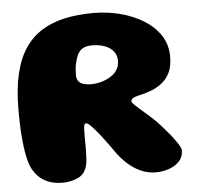

<svg xmlns="http://www.w3.org/2000/svg" viewBox="-48 -669 759 739"><g transform="rotate(-5 331.0 -300.0)"><path d="M164 21Q121 21 90.8 1.8Q60.5 -17.5 44.5 -54Q39 -68 34.5 -88Q30 -108 27 -131.8Q24 -155.5 22.2 -180.2Q20.5 -205 20 -229.2Q19.5 -253.5 19.5 -273.5Q19.5 -354 33.5 -412.5Q47.5 -471 74.5 -510.8Q101.5 -550.5 140.5 -574.2Q179.5 -598 229.2 -608.8Q279 -619.5 338 -619.5Q391.5 -619.5 441.5 -606.8Q491.5 -594 531.8 -569.2Q572 -544.5 595.5 -508.8Q619 -473 619 -426.5Q619 -389 607 -364.5Q595 -340 574.8 -324.8Q554.5 -309.5 531 -301Q507.5 -292.5 484 -287.5Q471 -285 463.2 -280.2Q455.5 -275.5 455.5 -268.5Q455.5 -263 466.8 -252.5Q478 -242 494.5 -227.8Q511 -213.5 528.5 -197.8Q546 -182 559 -167Q568 -157 578 -145.5Q588 -134 597.8 -121.8Q607.5 -109.5 615.2 -98.2Q623 -87 627.8 -77.8Q632.5 -68.5 632.5 -63Q632.5 -38.5 617 -21.5Q601.5 -4.5 576.8 4Q552 12.5 524.5 12.5Q501.5 12.5 479.5 4.8Q457.5 -3 437.5 -17Q417.5 -31 399 -51.2Q380.5 -71.5 364 -97Q343.5 -126 325.2 -149Q307 -172 293.8 -185.5Q280.5 -199 274 -199Q270.5 -199 268.5 -196Q266.5 -193 265.8 -186.2Q265 -179.5 264.8 -169Q264.5 -158.5 264.5 -143.5Q264.5 -136 264.8 -125.2Q265 -114.5 264.8 -102.5Q264.5 -90.5 264.2 -79.2Q264 -68 263.2 -58Q262.5 -48 261 -42Q253.5 -6 226 7.5Q198.5 21 164 21ZM308 -347Q319.5 -347 334.2 -349.8Q349 -352.5 363.5 -358.5Q378 -364.5 390.5 -374Q403 -383.5 410.2 -397Q417.5 -410.5 417.5 -428.5Q417.5 -446 409.8 -458.8Q402 -471.5 388.5 -479.8Q375 -488 358.5 -492Q342 -496 325 -496Q305.5 -496 293 -490.8Q280.5 -485.5 273 -475.5Q265.5 -465.5 261 -451Q258 -441.5 255.8 -431.5Q253.5 -421.5 252.5 -410.8Q251.5 -400 251.5 -387.5Q251.5 -373 258 -364Q264.5 -355 277.2 -351Q290 -347 308 -347Z"/></g></svg>

Font: Gluten
Style: Bold
Weight: 700
Designer: Tyler Finck
Foundry: Etcetera Type Company
Version: Version 1.204